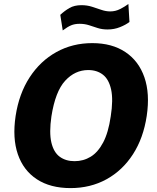

<svg xmlns="http://www.w3.org/2000/svg" viewBox="-20 -954 804 984"><path d="M341.5 10Q238 10 169 -35.2Q100 -80.5 71.5 -163.2Q43 -246 60 -359.5Q77.5 -474 132 -557.8Q186.5 -641.5 269 -687.2Q351.5 -733 453 -733Q554 -733 622.5 -687.2Q691 -641.5 720 -558Q749 -474.5 732 -360Q715 -246.5 661.5 -163.5Q608 -80.5 525.8 -35.2Q443.5 10 341.5 10ZM362 -128Q407.5 -128 444.8 -150.8Q482 -173.5 508.8 -224Q535.5 -274.5 547.5 -357.5Q561 -443 549.5 -495.2Q538 -547.5 507.5 -571.2Q477 -595 432 -595Q364.5 -595 314 -540.2Q263.5 -485.5 243.5 -357.5Q231.5 -274.5 243.2 -224Q255 -173.5 286 -150.8Q317 -128 362 -128ZM301.5 -798 289 -878Q311 -898.5 336 -913Q361 -927.5 397.5 -927.5Q426 -927.5 451.2 -919.5Q476.5 -911.5 499.5 -903.5Q522.5 -895.5 545 -895.5Q572 -895.5 596.2 -908Q620.5 -920.5 638 -933.5L643.5 -841.5Q625 -827 595.2 -815Q565.5 -803 531.5 -803Q503.5 -803 481 -810.2Q458.5 -817.5 436.2 -824.8Q414 -832 388 -832Q363 -832 344.5 -824.2Q326 -816.5 301.5 -798Z"/></svg>

Font: Public Sans Thin ExtraBold
Style: Italic
Weight: 800
Italic angle: -8°
Version: Version 2.001